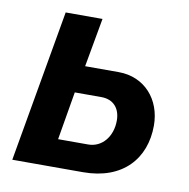

<svg xmlns="http://www.w3.org/2000/svg" viewBox="-64 -583 637 647"><g transform="rotate(10 254.0 -260.0)"><path d="M19 0H261C397 0 469 -83 469 -196C469 -285 410 -353 321 -353H206L236 -520H110ZM159 -95 187 -260H278C319 -260 343 -233 343 -191C343 -136 309 -95 262 -95Z"/></g></svg>

Font: Fixel Text 20240404 SemiBold
Style: Italic
Weight: 600
Width: 4
Italic angle: -10°
Designer: AlfaBravo + MacPaw
Foundry: Kyrylo Tkachov, Marchela Mozhyna, Serhii Makarenko, Maria Weinstein, Zakhar Kryvoshyya
Version: Version 1.211;Glyphs 3.2 (3225)